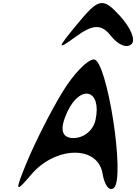

<svg xmlns="http://www.w3.org/2000/svg" viewBox="-20 -1247 915 1292"><path d="M162 -159C78 44 81 57 189 -71C353 -265 639 -270 670 -79C683 0 716 43 746 18C825 -47 700 -847 612 -847C568 -847 471 -746 397 -622C321 -497 217 -291 162 -159ZM433 -494C522 -684 666 -644 623 -441C608 -370 545 -318 474 -318C394 -318 379 -379 433 -494ZM500 -1085C361 -917 361 -906 491 -1001C606 -1085 663 -1086 726 -1006C775 -944 832 -921 864 -949C895 -976 860 -1060 789 -1138C672 -1266 645 -1261 500 -1085Z"/></svg>

Font: Venom Sans
Style: Obl
Weight: 400
Version: Version 1.001